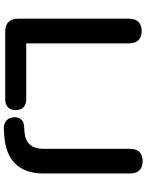

<svg xmlns="http://www.w3.org/2000/svg" viewBox="98 -851 760 996"><g transform="rotate(90 478.0 -353.0)"><path d="M682 5C812 -3 880 -73 880 -199V-648C880 -690 857 -713 816 -713C775 -713 752 -690 752 -648V-198C752 -137 722 -104 663 -100L633 -98C603 -96 588 -74 588 -49C588 -16 610 9 648 7ZM495 0C531 0 551 -20 551 -55C551 -89 531 -109 495 -109H205V-643C205 -685 182 -708 141 -708C100 -708 77 -685 77 -643V-66C77 -24 100 0 142 0Z"/></g></svg>

Font: Nunito
Style: Bold
Weight: 700
Designer: Vernon Adams
Foundry: Vernon Adams
Version: Version 3.602